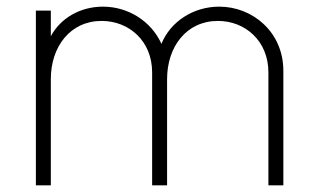

<svg xmlns="http://www.w3.org/2000/svg" viewBox="-20 -558 950 578"><path d="M88 0H133V-320C133 -417 191 -495 286 -495C368 -495 438 -435 438 -340V0H483V-320C483 -417 541 -495 636 -495C718 -495 788 -435 788 -340V0H833V-345C833 -461 741 -538 640 -538C562 -538 493 -493 466 -426C435 -495 365 -538 290 -538C221 -538 162 -503 133 -449V-526H88Z"/></svg>

Font: Mluvka ExtraLight
Style: Regular
Weight: 200
Designer: Modified by Jiří Krblich, Original typeface by Gumpita Rahayu
Foundry: Gumpita Rahayu & Jiří Krblich
Version: Version 2.000;Glyphs 3.1.1 (3134)